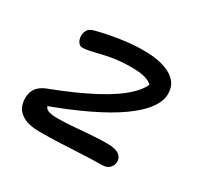

<svg xmlns="http://www.w3.org/2000/svg" viewBox="-114 -646 836 801"><g transform="rotate(30 303.5 -245.5)"><path d="M163.6 10Q107.6 10 79 -6.7Q50.4 -23.4 42.3 -49Q34.2 -74.6 39 -101.6Q43.4 -123 58.1 -137.9Q72.8 -152.8 98 -162.2Q209.8 -204.8 289.6 -246.9Q369.4 -289 414 -330.8Q458.6 -372.6 465.8 -412.6L477.8 -364.8Q467.2 -383.8 452.3 -394.6Q437.4 -405.4 414.6 -410.2Q391.8 -415 358.8 -415Q303.2 -415 261.6 -407.1Q220 -399.2 189.2 -391.2Q158.4 -383.2 137.2 -383.2Q128.4 -383.2 121.5 -390.3Q114.6 -397.4 111.2 -409.2Q107.8 -421 109.8 -433.6Q113.2 -449 121.2 -457.4Q129.2 -465.8 147.6 -470.4Q196.8 -483.4 255.5 -492.3Q314.2 -501.2 363.8 -501.2Q422 -501.2 459.2 -490.1Q496.4 -479 516.4 -460.8Q536.4 -442.6 541.9 -420.3Q547.4 -398 543 -374.8Q537.4 -346.4 511.5 -313.9Q485.6 -281.4 434.7 -245.2Q383.8 -209 303.1 -170Q222.4 -131 107.6 -89.2L130.4 -111.2Q134.4 -89 149.7 -82.5Q165 -76 194.6 -76Q230 -76 269.6 -79.2Q309.2 -82.4 350.1 -85.6Q391 -88.8 430 -88.8Q471.6 -88.8 488.8 -73.8Q506 -58.8 501.8 -36Q499.2 -20.2 486.7 -10.1Q474.2 0 453 0Q414.6 0 364.7 2.5Q314.8 5 262.3 7.5Q209.8 10 163.6 10Z"/></g></svg>

Font: Shantell Sans Light
Style: Italic
Weight: 300
Italic angle: -11°
Designer: Stephen Nixon, Anya Danilova, Shantell Martin
Foundry: Arrow Type
Version: Version 1.008;[ac192a2d6]